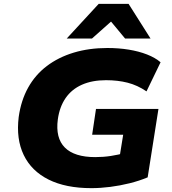

<svg xmlns="http://www.w3.org/2000/svg" viewBox="-20 -965 893 996"><path d="M454 11Q321 11 232 -33.5Q143 -78 103 -161Q63 -244 77 -358Q89 -444 126 -510.5Q163 -577 223 -622.5Q283 -668 362.5 -692Q442 -716 537 -716Q596 -716 648 -707.5Q700 -699 742.5 -682.5Q785 -666 813 -642L740 -491Q693 -523 642 -536Q591 -549 530 -549Q458 -549 405 -525.5Q352 -502 320.5 -456.5Q289 -411 280 -346Q267 -249 316.5 -199.5Q366 -150 474 -150Q516 -150 555 -156Q594 -162 634 -173L595 -118L619 -266H458L478 -400H802L746 -45Q703 -27 653 -14.5Q603 -2 552 4.5Q501 11 454 11ZM326 -765 492 -945H647L761 -765H629L556 -853L457 -765Z"/></svg>

Font: Nunito Sans 10pt SemiExpanded Black
Style: Italic
Weight: 900
Width: 6
Italic angle: -9°
Designer: Vernon Adams
Foundry: Vernon Adams
Version: Version 3.101;gftools[0.9.27]